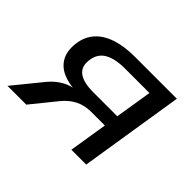

<svg xmlns="http://www.w3.org/2000/svg" viewBox="-109 -672 852 852"><g transform="rotate(45 317.0 -245.5)"><path d="M7 0 117 -135Q143 -166 176 -184Q209 -202 245 -202H258L250 -197Q195 -198 157 -214.5Q119 -231 101 -264Q83 -297 89 -347Q95 -394 123 -426Q151 -458 199.5 -474.5Q248 -491 315 -491H579L501 0H408L437 -181H352Q309 -181 276.5 -164Q244 -147 219 -116L125 0ZM296 -249H447L475 -423H322Q258 -423 223 -402Q188 -381 183 -336Q177 -292 206 -270.5Q235 -249 296 -249Z"/></g></svg>

Font: Nunito Sans 10pt SemiExpanded Medium
Style: Italic
Weight: 500
Width: 6
Italic angle: -9°
Designer: Vernon Adams
Foundry: Vernon Adams
Version: Version 3.101;gftools[0.9.27]